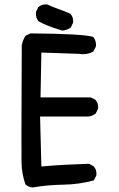

<svg xmlns="http://www.w3.org/2000/svg" viewBox="-20 -850 540 870"><path d="M77.6 -112.8Q77.1 -129.4 77.1 -226.6Q77.1 -323.7 78.6 -644.5V-645Q83 -668.5 95.7 -688L117.7 -698.7Q355.5 -696.8 400.9 -683.1L402.8 -682.1L403.8 -681.2Q415 -666 415 -646.5Q415 -643.6 414.6 -639.2L403.3 -617.2L402.3 -616.7Q382.3 -604.5 357.4 -604.5Q348.1 -604.5 338.4 -606L167.5 -611.8L163.6 -408.7H391.1L412.6 -397.9L413.1 -397Q424.8 -383.8 424.8 -364.3Q424.8 -361.3 424.3 -356.9L413.6 -335.4Q406.2 -330.1 401.6 -328.1Q397 -326.2 394.8 -325.2Q392.6 -324.2 390.1 -323.7Q383.8 -322.3 379.9 -321.8H161.6L167.5 -95.7Q241.7 -102.1 287.6 -104L383.3 -107.9L404.8 -96.2Q417 -82 417 -62.5Q417 -59.6 416.5 -55.2L405.3 -32.7Q337.9 -14.2 266.8 -13.2Q195.8 -12.2 127 -0.5Q108.9 -2.4 96.2 -13.7L95.2 -14.6Q78.6 -61.5 77.6 -112.8ZM142.6 -789.1Q142.6 -792 143.1 -796.4L153.8 -817.9L154.8 -818.4Q168 -830.1 187.5 -830.1Q193.8 -830.1 195.8 -829.1Q220.7 -817.4 239.7 -811Q271.5 -799.8 299.3 -787.6L299.8 -786.6Q311.5 -773.4 311.5 -753.9Q311.5 -751 311 -746.6L300.3 -724.6Q283.2 -713.4 263.2 -711.4Q209.5 -726.6 172.9 -744.1Q164.1 -748.5 154.8 -753.4L153.8 -754.4Q142.6 -769.5 142.6 -789.1Z"/></svg>

Font: Bakudai
Style: Medium
Weight: 500
Version: Version 1.48